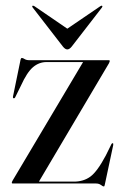

<svg xmlns="http://www.w3.org/2000/svg" viewBox="-20 -646 432 676"><path d="M363.5 -423 117 -6.5H240Q274 -6.5 298.2 -24.2Q322.5 -42 352.5 -98.5L372.5 -139Q374.5 -142.5 377.5 -141.5Q379.5 -141 378.5 -134.5L349 4Q348 10.5 345.5 10.5Q342 10.5 335.2 5.2Q328.5 0 317 0H24.5Q21.5 0 21.5 -2.5Q21.5 -5 24.5 -10.5L272.5 -427.5H143.5Q117.5 -427.5 96.2 -409.5Q75 -391.5 53.5 -344L34 -304.5Q32 -299.5 28 -300Q24.5 -300.5 26 -307.5L52 -434Q53.5 -442 57 -442Q60.5 -442 66.8 -438Q73 -434 84 -434H363Q366.5 -434 366.5 -431.5Q366.5 -429.5 363.5 -423ZM232.5 -482Q224.5 -472 217 -472Q209.5 -472 201.5 -482L95.5 -619Q92 -623.5 94.5 -625.5Q96.5 -627 101.5 -624L217 -545L333 -624Q338 -627 339.5 -625.5Q342 -623.5 338.5 -619Z"/></svg>

Font: Fraunces144ptRegular
Style: Regular
Weight: 400
Version: Version 1.000;[0bf87f6ff]